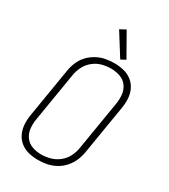

<svg xmlns="http://www.w3.org/2000/svg" viewBox="-231 -1066 1037 1181"><g transform="rotate(30 288.0 -476.0)"><path d="M237 8Q268 8 299.5 2Q331 -4 361 -20.5Q391 -37 413.5 -62.5Q436 -88 449 -118.5Q462 -149 467 -180L524 -525Q530 -559 528.5 -593Q527 -627 513 -657Q499 -687 473.5 -707Q448 -727 415.5 -735Q383 -743 349 -743Q317 -743 285.5 -737Q254 -731 224 -714.5Q194 -698 171 -673Q148 -648 135.5 -617.5Q123 -587 118 -555L61 -210Q55 -176 57 -142Q59 -108 72.5 -78.5Q86 -49 111.5 -28.5Q137 -8 169.5 0Q202 8 237 8ZM237 -31Q204 -31 173 -42Q142 -53 123.5 -79Q105 -105 101.5 -137.5Q98 -170 104 -204L161 -549Q166 -581 181 -611.5Q196 -642 223.5 -664.5Q251 -687 283.5 -695.5Q316 -704 348 -704Q381 -704 412 -693Q443 -682 461.5 -656.5Q480 -631 483.5 -598Q487 -565 481 -531L424 -186Q419 -154 404 -123.5Q389 -93 361.5 -71Q334 -49 301.5 -40Q269 -31 237 -31ZM367 -780 401 -798 309 -960 268 -938Z"/></g></svg>

Font: Iosevka Sparkle XLtObl
Style: Regular
Weight: 200
Italic angle: -9°
Designer: Belleve Invis
Foundry: Belleve Invis
Version: Version 4.5.0; ttfautohint (v1.8.3)